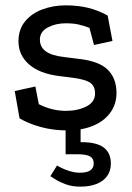

<svg xmlns="http://www.w3.org/2000/svg" viewBox="-20 -471 494 717"><path d="M314 -367Q293 -375 273.5 -379.5Q254 -384 225 -384Q188 -384 158.5 -368.5Q129 -353 129 -323Q129 -295 151.5 -279Q174 -263 220 -258L267 -252Q348 -244 381.5 -211.5Q415 -179 415 -124Q415 -81 391 -49Q367 -17 325.5 -0.5Q284 16 230 16Q179 16 133 3.5Q87 -9 53 -29L35 -131L112 -148L125 -82Q148 -70 174 -63.5Q200 -57 226 -57Q270 -57 302.5 -73.5Q335 -90 335 -122Q335 -150 316 -162.5Q297 -175 249 -181L201 -187Q128 -196 88.5 -230.5Q49 -265 49 -317Q49 -361 73.5 -391Q98 -421 138.5 -436Q179 -451 225 -451Q272 -451 310 -441.5Q348 -432 382 -413L400 -318L331 -303ZM280 226Q249 226 225 217Q201 208 186.5 198.5Q172 189 168 187L193 147Q211 158 234 166Q257 174 278 174Q305 174 317.5 165Q330 156 330 139Q330 121 316 113Q302 105 268 105H225V0H281V60Q338 59 366 79Q394 99 394 140Q394 167 380 186.5Q366 206 340.5 216Q315 226 280 226Z"/></svg>

Font: Podkova Medium
Style: Regular
Weight: 500
Designer: Ilya Yudin
Foundry: Cyreal (www.cyreal.org)
Version: Version 2.103